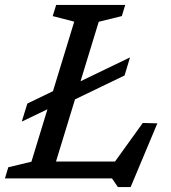

<svg xmlns="http://www.w3.org/2000/svg" viewBox="-27 -721 691 776"><path d="M372 -633 178.5 0H-7L6.5 -45L100 -67.5L273 -633.5L186 -656L200 -701H479L465.5 -656ZM414 -35 550 -224 609 -222.5 501 35H449.5L425.5 0H89L111.5 -68H469.5ZM498.5 -489 476.5 -416 251.5 -307.5 202.5 -297.5 61 -229.5 83.5 -302.5 224.5 -370.5 273.5 -380.5Z"/></svg>

Font: Newsreader 8pt
Style: Italic
Weight: 400
Italic angle: -17°
Version: Version 1.003